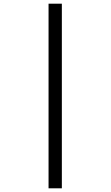

<svg xmlns="http://www.w3.org/2000/svg" viewBox="-20 -780 599 1040"><path d="M243 240V-760H315V240Z"/></svg>

Font: Noto Serif Toto
Style: Bold
Weight: 700
Designer: Monotype Design Team
Foundry: Monotype Imaging Inc.
Version: Version 2.001; ttfautohint (v1.8.4.7-5d5b)